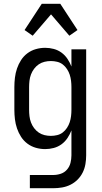

<svg xmlns="http://www.w3.org/2000/svg" viewBox="-20 -781 540 1016"><path d="M138 215V145H262Q282 145 301.5 138.5Q321 132 334.5 116.5Q348 101 353 81Q358 61 358 41V-91Q350 -70 337 -50.5Q324 -31 305.5 -17.5Q287 -4 264.5 2Q242 8 219 8Q194 8 169.5 1Q145 -6 125 -21Q105 -36 91.5 -57Q78 -78 70 -101.5Q62 -125 59 -150Q56 -175 56 -200V-320Q56 -345 59 -370Q62 -395 70 -418.5Q78 -442 91.5 -463Q105 -484 125 -499Q145 -514 169.5 -521Q194 -528 219 -528Q242 -528 264.5 -522Q287 -516 305.5 -502.5Q324 -489 337 -469.5Q350 -450 358 -429V-520H436V41Q436 64 432 87.5Q428 111 417.5 132Q407 153 390.5 169.5Q374 186 353 196.5Q332 207 308.5 211Q285 215 262 215ZM249 -62Q266 -62 282.5 -66Q299 -70 312 -80Q325 -90 334.5 -104.5Q344 -119 349 -134.5Q354 -150 356 -166.5Q358 -183 358 -200V-320Q358 -337 356 -353.5Q354 -370 349 -385.5Q344 -401 334.5 -415.5Q325 -430 312 -440Q299 -450 282.5 -454Q266 -458 249 -458Q232 -458 215.5 -454Q199 -450 185 -440.5Q171 -431 160.5 -417Q150 -403 144 -387Q138 -371 136 -354Q134 -337 134 -320V-200Q134 -183 136 -166Q138 -149 144 -133Q150 -117 160.5 -103Q171 -89 185 -79.5Q199 -70 215.5 -66Q232 -62 249 -62ZM153 -592 110 -622 201 -761H299L390 -622L347 -592L250 -705Z"/></svg>

Font: Iosevka Term SS14
Style: Regular
Weight: 400
Monospace: yes
Designer: Belleve Invis
Foundry: Belleve Invis
Version: Version 24.1.1; ttfautohint (v1.8.4)